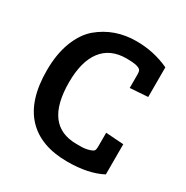

<svg xmlns="http://www.w3.org/2000/svg" viewBox="-159 -809 921 953"><g transform="rotate(30 301.0 -332.0)"><path d="M436 -559Q425 -578 354 -578Q261 -578 213 -515Q165 -452 165 -333Q165 -86 350 -86Q353 -86 376.5 -86Q400 -86 421 -92.5Q442 -99 446 -106Q450 -113 450 -128V-208L552 -201V-28Q474 13 354 13Q201 13 120.5 -73Q40 -159 40 -329Q40 -423 67 -493Q94 -563 140 -602Q230 -677 354 -677Q454 -677 542 -636V-466L440 -459V-537Q440 -552 436 -559Z"/></g></svg>

Font: Bree Serif
Style: Regular
Weight: 400
Designer: Veronika Burian, Jos Scaglione
Foundry: TypeTogether
Version: Version 1.001